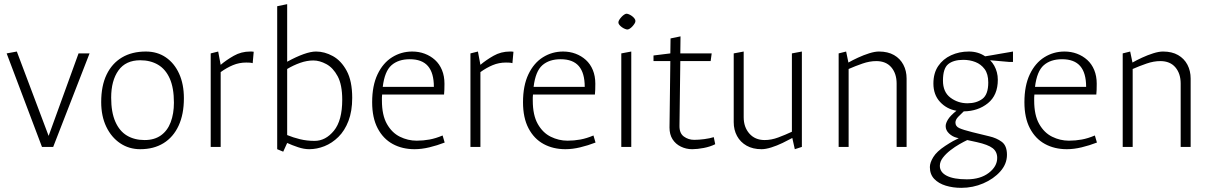

<svg xmlns="http://www.w3.org/2000/svg" viewBox="-20 -707 5827 924"><path d="M182 0 12 -450 61 -459 214 -53 358 -450H411L236 0Z M655 11Q601 11 558.5 -17.5Q516 -46 491.5 -97Q467 -148 467 -216Q467 -294 493 -348Q519 -402 567 -430.5Q615 -459 682 -459Q737 -459 778 -431Q819 -403 842 -352.5Q865 -302 865 -234Q865 -157 839.5 -102Q814 -47 767 -18Q720 11 655 11ZM676 -33Q723 -33 754.5 -55.5Q786 -78 801.5 -119Q817 -160 817 -213Q817 -284 797 -329Q777 -374 740.5 -395.5Q704 -417 655 -417Q585 -417 550 -368Q515 -319 515 -237Q515 -167 535 -121.5Q555 -76 591 -54.5Q627 -33 676 -33Z M994 0V-450L1030 -459L1042 -395Q1069 -418 1105 -438.5Q1141 -459 1184 -459Q1188 -459 1191.5 -459Q1195 -459 1201 -458L1196 -403Q1189 -405 1182 -405.5Q1175 -406 1165 -406Q1131 -406 1101 -393.5Q1071 -381 1042 -360V0Z M1343 23 1314 11V-677L1362 -687V-410Q1406 -434 1441 -446.5Q1476 -459 1501 -459Q1542 -459 1582 -437Q1622 -415 1648.5 -366Q1675 -317 1675 -236Q1675 -172 1657 -125Q1639 -78 1608.5 -48Q1578 -18 1541.5 -3.5Q1505 11 1468 11Q1443 11 1414.5 1.5Q1386 -8 1362 -19ZM1494 -29Q1547 -29 1587 -78Q1627 -127 1627 -227Q1627 -299 1605 -340Q1583 -381 1550.5 -398.5Q1518 -416 1488 -416Q1457 -416 1424.5 -404.5Q1392 -393 1362 -375V-57Q1391 -45 1424 -37Q1457 -29 1494 -29Z M1975 11Q1916 11 1870 -14Q1824 -39 1797.5 -89.5Q1771 -140 1771 -215Q1771 -295 1797 -349.5Q1823 -404 1867 -431.5Q1911 -459 1964 -459Q1996 -459 2024 -448.5Q2052 -438 2073.5 -418.5Q2095 -399 2107 -370Q2119 -341 2119 -304Q2119 -289 2118.5 -274.5Q2118 -260 2117 -252H1819Q1818 -245 1818 -238Q1818 -231 1818 -223Q1818 -153 1842 -110.5Q1866 -68 1904.5 -49Q1943 -30 1985 -30Q2017 -30 2047 -35.5Q2077 -41 2110 -55L2120 -21Q2084 -7 2046.5 2Q2009 11 1975 11ZM1822 -289H2068Q2068 -356 2039.5 -389Q2011 -422 1952 -422Q1897 -422 1864 -393Q1831 -364 1822 -289Z M2244 0V-450L2280 -459L2292 -395Q2319 -418 2355 -438.5Q2391 -459 2434 -459Q2438 -459 2441.5 -459Q2445 -459 2451 -458L2446 -403Q2439 -405 2432 -405.5Q2425 -406 2415 -406Q2381 -406 2351 -393.5Q2321 -381 2292 -360V0Z M2701 11Q2642 11 2596 -14Q2550 -39 2523.5 -89.5Q2497 -140 2497 -215Q2497 -295 2523 -349.5Q2549 -404 2593 -431.5Q2637 -459 2690 -459Q2722 -459 2750 -448.5Q2778 -438 2799.5 -418.5Q2821 -399 2833 -370Q2845 -341 2845 -304Q2845 -289 2844.5 -274.5Q2844 -260 2843 -252H2545Q2544 -245 2544 -238Q2544 -231 2544 -223Q2544 -153 2568 -110.5Q2592 -68 2630.5 -49Q2669 -30 2711 -30Q2743 -30 2773 -35.5Q2803 -41 2836 -55L2846 -21Q2810 -7 2772.5 2Q2735 11 2701 11ZM2548 -289H2794Q2794 -356 2765.5 -389Q2737 -422 2678 -422Q2623 -422 2590 -393Q2557 -364 2548 -289Z M2970 0V-450L3018 -459V0ZM2999 -565Q2995 -565 2987.5 -568Q2980 -571 2973 -576Q2966 -581 2961 -587Q2956 -593 2956 -599Q2956 -605 2960.5 -612Q2965 -619 2971.5 -626Q2978 -633 2984.5 -637Q2991 -641 2995 -641Q3000 -641 3007 -638Q3014 -635 3021 -630Q3028 -625 3033 -618.5Q3038 -612 3038 -606Q3038 -600 3033.5 -593Q3029 -586 3023 -579.5Q3017 -573 3010.5 -569Q3004 -565 2999 -565Z M3311 11Q3282 11 3256.5 -1.5Q3231 -14 3216.5 -37Q3202 -60 3202 -93L3206 -413H3125V-440L3206 -450L3207 -522L3255 -532L3254 -450H3405L3400 -413H3254L3250 -103Q3249 -66 3271 -50Q3293 -34 3321 -34Q3343 -34 3369.5 -37.5Q3396 -41 3415 -47L3422 -13Q3398 -1 3367 5Q3336 11 3311 11Z M3805 11 3793 -43Q3773 -32 3746 -19Q3719 -6 3692 2.5Q3665 11 3645 11Q3603 11 3573 -6Q3543 -23 3527 -52.5Q3511 -82 3511 -119V-450L3559 -459V-143Q3559 -95 3586.5 -64Q3614 -33 3660 -33Q3692 -33 3725.5 -45.5Q3759 -58 3791 -73V-450L3839 -459V0Z M4016 0V-450L4052 -459L4063 -406Q4082 -417 4109 -429.5Q4136 -442 4163 -450.5Q4190 -459 4210 -459Q4253 -459 4282.5 -442Q4312 -425 4327.5 -395.5Q4343 -366 4343 -329V0H4295V-305Q4295 -353 4269.5 -383Q4244 -413 4197 -413Q4165 -413 4130.5 -401Q4096 -389 4064 -375V0Z M4606 197Q4566 197 4531.5 186.5Q4497 176 4476 154Q4455 132 4455 97Q4455 76 4471.5 49Q4488 22 4529 -5Q4552 -20 4566.5 -28Q4581 -36 4594 -42L4585 -44Q4564 -49 4547.5 -64.5Q4531 -80 4531 -100Q4531 -114 4542.5 -132.5Q4554 -151 4583 -174Q4536 -182 4504 -216.5Q4472 -251 4472 -305Q4472 -355 4495 -389Q4518 -423 4557 -441Q4596 -459 4643 -459Q4687 -459 4721 -436Q4730 -437 4751.5 -441Q4773 -445 4797 -449Q4821 -453 4838 -456Q4855 -459 4855 -459V-409H4836L4745 -417Q4757 -405 4765 -390.5Q4773 -376 4777.5 -359Q4782 -342 4782 -323Q4782 -249 4734.5 -210.5Q4687 -172 4618 -171Q4605 -159 4591.5 -145Q4578 -131 4578 -117Q4578 -99 4596.5 -90.5Q4615 -82 4659 -71L4741 -51Q4776 -43 4801 -24.5Q4826 -6 4826 38Q4826 82 4794 118Q4762 154 4712 175.5Q4662 197 4606 197ZM4633 156Q4698 156 4738.5 125Q4779 94 4779 53Q4779 23 4757 6Q4735 -11 4681 -23L4635 -33Q4620 -26 4598 -13.5Q4576 -1 4554 16Q4532 33 4517.5 52Q4503 71 4503 91Q4503 122 4536.5 139Q4570 156 4633 156ZM4636 -210Q4679 -210 4707.5 -231Q4736 -252 4736 -310Q4736 -351 4718.5 -374.5Q4701 -398 4674 -408.5Q4647 -419 4616 -419Q4569 -419 4543.5 -398.5Q4518 -378 4518 -319Q4518 -264 4554 -237Q4590 -210 4636 -210Z M5114 11Q5055 11 5009 -14Q4963 -39 4936.5 -89.5Q4910 -140 4910 -215Q4910 -295 4936 -349.5Q4962 -404 5006 -431.5Q5050 -459 5103 -459Q5135 -459 5163 -448.5Q5191 -438 5212.5 -418.5Q5234 -399 5246 -370Q5258 -341 5258 -304Q5258 -289 5257.5 -274.5Q5257 -260 5256 -252H4958Q4957 -245 4957 -238Q4957 -231 4957 -223Q4957 -153 4981 -110.5Q5005 -68 5043.5 -49Q5082 -30 5124 -30Q5156 -30 5186 -35.5Q5216 -41 5249 -55L5259 -21Q5223 -7 5185.5 2Q5148 11 5114 11ZM4961 -289H5207Q5207 -356 5178.5 -389Q5150 -422 5091 -422Q5036 -422 5003 -393Q4970 -364 4961 -289Z M5383 0V-450L5419 -459L5430 -406Q5449 -417 5476 -429.5Q5503 -442 5530 -450.5Q5557 -459 5577 -459Q5620 -459 5649.5 -442Q5679 -425 5694.5 -395.5Q5710 -366 5710 -329V0H5662V-305Q5662 -353 5636.5 -383Q5611 -413 5564 -413Q5532 -413 5497.5 -401Q5463 -389 5431 -375V0Z"/></svg>

Font: Ancizar Sans Thin
Style: Regular
Weight: 100
Designer: Cesar Puertas, Viviana Monsalve, Julian Moncada, Julian Prieto, Jose Castro, Mariel Hernandez, Felipe Aragon, Sara Alarc
Version: Version 8.100